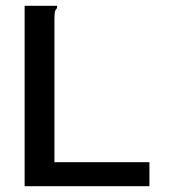

<svg xmlns="http://www.w3.org/2000/svg" viewBox="-20 -643 590 663"><path d="M65 -623H177V-615Q171 -609 169.5 -601.5Q168 -594 168 -578V-83H496V0H65Z"/></svg>

Font: Inconsolata SemiExpanded SemiBold
Style: Regular
Weight: 600
Width: 6
Monospace: yes
Designer: Raph Levien, Cyreal, Brenton Simpson
Foundry: Raph Levien, Cyreal, Google
Version: Version 3.001; ttfautohint (v1.8.2.53-6de2)